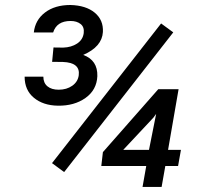

<svg xmlns="http://www.w3.org/2000/svg" viewBox="-20 -737 799 757"><path d="M642.6 -146H693.4L682.1 -82.5H631.8L617.2 0H542L556.6 -82.5H379.4L385.7 -137.2L604 -385.3H684.1ZM465.8 -146H567.4L595.7 -288.1L585 -273.4ZM190.9 -549.8 229 -549.3Q261.2 -550.3 283.9 -565.2Q306.6 -580.1 310.1 -606.4Q313 -630.4 297.9 -642.3Q282.7 -654.3 258.3 -654.3Q203.6 -654.3 189.5 -608.9H113.3Q118.7 -658.2 157.5 -687.7Q196.3 -717.3 257.3 -717.3Q318.8 -715.8 353.5 -687Q388.2 -658.2 385.7 -610.8Q382.3 -552.7 308.1 -520.5Q365.7 -499.5 363.8 -436.5Q361.3 -382.3 317.1 -350.8Q272.9 -319.3 208 -320.3Q149.9 -321.3 113.5 -351.6Q77.1 -381.8 77.1 -434.6H150.9Q150.9 -410.2 167 -396.7Q183.1 -383.3 211.4 -383.3Q242.7 -383.3 264.9 -398.9Q287.1 -414.6 290.5 -440.4Q296.9 -490.2 228 -492.7L185.5 -493.2ZM232.9 -58.6 185.1 -93.8 615.2 -644.5 663.1 -609.4Z"/></svg>

Font: TypoPRO Roboto
Style: Italic
Weight: 400
Italic angle: -12°
Designer: Google
Version: Version 2.136; 2016